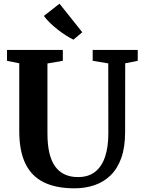

<svg xmlns="http://www.w3.org/2000/svg" viewBox="-20 -1014 778 1042"><path d="M384 8Q284 8 217.5 -24.8Q151 -57.5 117.8 -126.2Q84.5 -195 84.5 -303.5V-670.5L18 -684V-743H321V-684L237.5 -669.5V-289.5Q237.5 -228.5 248 -183.8Q258.5 -139 279.8 -110Q301 -81 332 -67Q363 -53 403.5 -53Q460.5 -53 496.8 -82Q533 -111 550.5 -164Q568 -217 568 -289.5L567.5 -670L483 -684V-743H727.5V-684L659.5 -670.5L659 -297Q659 -215.5 638.5 -157.5Q618 -99.5 580.8 -63Q543.5 -26.5 493.2 -9.2Q443 8 384 8ZM378 -799Q359.5 -808 337.5 -822Q315.5 -836 293.8 -853Q272 -870 252.2 -889Q232.5 -908 218 -927.5L303 -994L426.5 -839L379 -799Z"/></svg>

Font: Merriweather 28pt
Style: Bold
Weight: 700
Version: Version 2.100